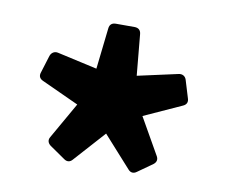

<svg xmlns="http://www.w3.org/2000/svg" viewBox="-51 -772 557 476"><g transform="rotate(10 228.0 -534.0)"><path d="M98.6 -385.7 136.7 -359.4C144.5 -353.5 152.3 -354.5 158.2 -361.3L228.5 -439.5L298.8 -361.3C304.7 -354.5 312.5 -353.5 320.3 -359.4L357.4 -385.7C365.2 -391.6 366.2 -399.4 361.3 -407.2L309.6 -498L404.3 -541C413.1 -544.9 416 -551.8 413.1 -560.5L399.4 -605.5C396.5 -614.3 388.7 -618.2 379.9 -616.2L278.3 -593.8L268.6 -697.3C267.6 -707 261.7 -711.9 252 -711.9H205.1C195.3 -711.9 189.5 -707 188.5 -697.3L176.8 -593.8L76.2 -616.2C67.4 -618.2 59.6 -613.3 56.6 -604.5L43 -560.5C40 -551.8 43 -544.9 51.8 -541L145.5 -498L93.8 -407.2C88.9 -399.4 90.8 -391.6 98.6 -385.7Z"/></g></svg>

Font: Ed Sans Neue
Style: Bold
Weight: 700
Designer: Stephen Hutchings
Version: Version 1.004;PS 001.004;hotconv 1.0.88;makeotf.lib2.5.64775